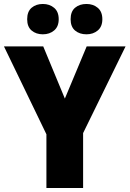

<svg xmlns="http://www.w3.org/2000/svg" viewBox="-20 -948 653 968"><path d="M307 -451 417 -714H613L399 -277V0H214V-271L0 -714H198ZM117 -851Q117 -890 139.5 -909Q162 -928 196 -928Q230 -928 253 -908.5Q276 -889 276 -851Q276 -814 253 -794.5Q230 -775 196 -775Q162 -775 139.5 -794Q117 -813 117 -851ZM336 -851Q336 -890 358.5 -909Q381 -928 416 -928Q450 -928 473 -908.5Q496 -889 496 -851Q496 -814 473 -794.5Q450 -775 416 -775Q381 -775 358.5 -794Q336 -813 336 -851Z"/></svg>

Font: Noto Sans Lao UI SemCond Blk
Style: Regular
Weight: 900
Width: 4
Designer: Monotype Design Team
Foundry: Monotype Imaging Inc.
Version: Version 2.000; ttfautohint (v1.8.4.7-5d5b)